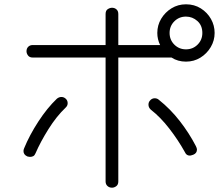

<svg xmlns="http://www.w3.org/2000/svg" viewBox="-20 -754 1040 891"><path d="M500 117Q487 117 478.5 109Q470 101 470 88V-487H132Q117 -487 110 -496.5Q103 -506 103 -516Q103 -529 111 -537Q119 -545 132 -545H470V-689Q470 -705 480 -711.5Q490 -718 500 -718Q512 -718 520.5 -710.5Q529 -703 529 -689V-545H723Q710 -572 710 -601Q710 -637 728 -667Q746 -697 776 -715.5Q806 -734 843 -734Q882 -734 912 -715Q942 -696 959 -666Q976 -636 976 -601Q976 -566 958 -535.5Q940 -505 910 -486.5Q880 -468 843 -468Q805 -468 776 -487H529V88Q529 103 519.5 110Q510 117 500 117ZM843 -525Q875 -525 897 -547Q919 -569 919 -601Q919 -636 896 -656.5Q873 -677 843 -677Q811 -677 789 -655Q767 -633 767 -601Q767 -569 789 -547Q811 -525 843 -525ZM107 -28Q89 -36 89 -53Q89 -59 92 -66Q117 -127 158 -190Q199 -253 244 -296Q254 -304 265 -304Q277 -304 286 -295Q294 -287 294 -275Q294 -263 284 -254Q242 -214 205 -155Q168 -96 145 -43Q141 -33 134.5 -29.5Q128 -26 120 -26Q115 -26 107 -28ZM877 -36Q873 -35 869 -33.5Q865 -32 860 -32Q845 -32 838 -48Q807 -104 765.5 -157.5Q724 -211 680 -245Q669 -255 669 -268Q669 -279 675 -286Q684 -298 698 -298Q709 -298 717 -291Q771 -248 814.5 -192Q858 -136 889 -76Q894 -66 894 -60Q894 -43 877 -36Z"/></svg>

Font: Hachi Maru Pop
Style: Regular
Weight: 400
Designer: Nontynet
Foundry: Nontynet
Version: Version 1.300